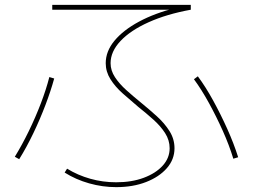

<svg xmlns="http://www.w3.org/2000/svg" viewBox="-20 -750 1040 790"><path d="M458 20Q402 20 347 4.5Q292 -11 246 -40L256 -56Q300 -29 351.5 -14.5Q403 0 458 0Q522 0 571.5 -18.5Q621 -37 649.5 -68.5Q678 -100 678 -140Q678 -173 659.5 -202Q641 -231 611.5 -257.5Q582 -284 548 -311Q516 -338 485 -365.5Q454 -393 434.5 -424Q415 -455 415 -490Q415 -539 451 -582.5Q487 -626 552 -661Q617 -696 705 -718L715 -710H195V-730H765V-710Q666 -692 591.5 -658.5Q517 -625 476 -581.5Q435 -538 435 -490Q435 -460 453 -432.5Q471 -405 500 -379Q529 -353 561 -327Q594 -300 625.5 -271.5Q657 -243 677.5 -210.5Q698 -178 698 -140Q698 -94 666.5 -58Q635 -22 581 -1Q527 20 458 20ZM41 -105Q71 -154 98.5 -210.5Q126 -267 148 -324.5Q170 -382 183 -433L203 -427Q189 -376 167 -318Q145 -260 117.5 -202.5Q90 -145 59 -95ZM940 -97Q923 -153 896.5 -212Q870 -271 839.5 -326.5Q809 -382 778 -424L794 -436Q826 -393 857 -336.5Q888 -280 915 -220Q942 -160 960 -103Z"/></svg>

Font: M PLUS 1 Thin Thin
Style: Regular
Weight: 250
Version: Version 1.001